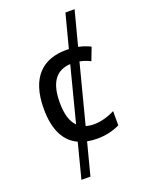

<svg xmlns="http://www.w3.org/2000/svg" viewBox="-175 -847 880 1142"><g transform="rotate(-20 265.0 -276.0)"><path d="M136 208H193L246 4C266 8 287 10 309 10C360 10 409 0 453 -22V-112C410 -90 364 -77 320 -77C301 -77 284 -80 269 -84L366 -458C388 -454 409 -447 433 -435L464 -516C440 -528 415 -537 388 -542L445 -760H387L332 -549C326 -549 320 -549 314 -549C169 -549 70 -467 70 -265C70 -131 114 -49 193 -13ZM172 -268C172 -393 217 -457 309 -462L219 -113C188 -143 172 -194 172 -268Z"/></g></svg>

Font: Noto Sans Mono Condensed Medium
Style: Regular
Weight: 500
Width: 3
Designer: Monotype Design Team
Foundry: Monotype Imaging Inc.
Version: Version 2.014